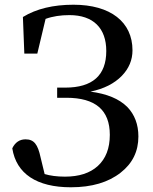

<svg xmlns="http://www.w3.org/2000/svg" viewBox="-20 -775 649 813"><path d="M280 18C369 18 439 -3 491 -44C541 -83 566 -134 566 -197C566 -248 550 -290 519 -322C484 -357 432 -378 363 -387C420 -399 464 -421 496 -454C526 -485 541 -521 541 -562C541 -682 448 -755 291 -755C206 -755 134 -738 77 -703L83 -548H138L173 -695C203 -706 237 -711 274 -711C375 -711 430 -656 430 -559C430 -456 372 -404 256 -404H222V-361H261C384 -361 445 -309 445 -204C445 -147 428 -103 394 -72C361 -42 315 -27 255 -27C221 -27 192 -31 169 -38L152 -108C140 -164 124 -185 88 -185C63 -185 44 -172 32 -147C49 -39 136 18 280 18Z"/></svg>

Font: AllPunType SemiBold
Style: Regular
Weight: 600
Version: 1.0